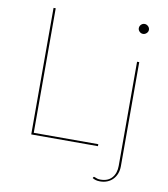

<svg xmlns="http://www.w3.org/2000/svg" viewBox="-95 -779 914 1046"><g transform="rotate(10 362.5 -256.5)"><path d="M485 -11V0H116V-700H128V-11ZM627 -490V86Q627 108 620 126.5Q613 145 600.2 158.5Q587.5 172 569.5 179.5Q551.5 187 529 187Q515.5 187 505.8 184.2Q496 181.5 487 176L489 172Q491 168 493.5 168.2Q496 168.5 500.5 170.5Q505 172.5 512 174.8Q519 177 529 177Q571.5 177 593.2 151.8Q615 126.5 615 86V-490ZM648.5 -672Q648.5 -661.5 639.8 -653.2Q631 -645 620.5 -645Q609 -645 600.8 -653.2Q592.5 -661.5 592.5 -672Q592.5 -683.5 600.8 -691.8Q609 -700 620.5 -700Q631 -700 639.8 -691.8Q648.5 -683.5 648.5 -672Z"/></g></svg>

Font: Lato 2
Style: Regular
Weight: 100
Designer: Lukasz Dziedzic with Adam Twardoch and Botio Nikoltchev
Foundry: tyPoland Lukasz Dziedzic
Version: Version 2.015; 2015-08-06; http://www.latofonts.com/